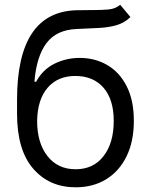

<svg xmlns="http://www.w3.org/2000/svg" viewBox="-20 -770 629 801"><path d="M295.5 11.4Q185.7 11.4 118.4 -66.4Q51.1 -144.2 51.1 -295.5V-353.7Q51.1 -720.9 299.7 -727.3L359.4 -728H368.6Q404.1 -728 432.7 -730.5Q461.3 -733 481.5 -750L524.1 -698.9Q499.3 -674.7 466.6 -665.1Q433.9 -655.5 392.8 -653.4Q351.6 -651.3 301.1 -649.1Q215.9 -646 174 -590.2Q132.1 -534.4 123.6 -429H130.7Q158.4 -480.1 207.4 -504.3Q256.4 -528.4 312.5 -528.4Q376.4 -528.4 427.6 -498.6Q478.7 -468.8 508.5 -410.2Q538.4 -351.6 538.4 -265.6Q538.4 -180 508 -117.9Q477.6 -55.8 423.1 -22.2Q368.6 11.4 295.5 11.4ZM295.5 -63.9Q369.7 -63.9 412.1 -118.8Q454.5 -173.7 454.5 -265.6Q454.5 -355.1 411.8 -404.1Q369 -453.1 294 -453.1Q221.2 -453.1 178.8 -404.1Q136.4 -355.1 134.9 -265.6Q134.9 -174 177.9 -119Q220.9 -63.9 295.5 -63.9Z"/></svg>

Font: Linik Sans
Style: Regular
Weight: 400
Designer: Rasmus Andersson (font), Marc Monis (original base), Kil Hyung-jin (Pretendard portions), Cristiano Sobral (main changes
Foundry: rsms
Version: Version 3.018;May 31, 2022;FontCreator 14.0.0.2814 64-bit; t